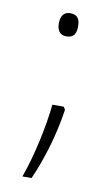

<svg xmlns="http://www.w3.org/2000/svg" viewBox="-69 -457 343 620"><g transform="rotate(10 102.5 -147.0)"><path d="M80 -382C80 -360 88 -344 111 -344C136 -344 143 -360 143 -382C143 -403 137 -420 111 -420C88 -420 80 -403 80 -382ZM142 -119H105C98 -47 76 55 50 126H80C111 56 136 -27 148 -110Z"/></g></svg>

Font: Noto Sans Telugu ExtraCondensed ExtraLight
Style: Regular
Weight: 200
Width: 2
Designer: Jelle Bosma - Monotype Design Team
Foundry: Monotype Imaging Inc.
Version: Version 2.005